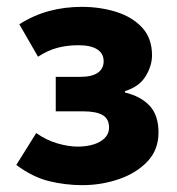

<svg xmlns="http://www.w3.org/2000/svg" viewBox="-20 -528 516 560"><path d="M220 12Q170.4 12 122.9 0.3Q75.3 -11.4 27.5 -46.9L85.6 -139.9Q115.9 -118.7 148 -109.6Q180.1 -100.4 206.1 -100.4Q232.7 -100.4 253.4 -106.9Q274 -113.5 286 -125.9Q298.1 -138.3 298.1 -155.8Q298.1 -181.1 279.5 -192.2Q261 -203.3 221.6 -203.3H142.6V-303.8H212.7Q248 -303.8 265.1 -315.7Q282.3 -327.6 282.3 -349.5Q282.3 -372.2 263.3 -384.2Q244.3 -396.1 208.6 -396.1Q176.7 -396.1 148.3 -388.8Q119.9 -381.4 90.9 -362.6L36.4 -457.2Q77.2 -483.3 122.7 -495.7Q168.1 -508 218.4 -508Q272.2 -508 319.1 -493.3Q366 -478.5 394.7 -447.4Q423.4 -416.2 423.4 -366.9Q423.4 -336.2 404.8 -305.7Q386.1 -275.1 344.6 -262.2V-258.2Q390.7 -247.1 416.5 -219.5Q442.3 -191.8 442.3 -141.4Q442.3 -91.1 410.1 -57.1Q377.8 -23 326.8 -5.5Q275.7 12 220 12Z"/></svg>

Font: Source Sans 3 VF
Style: Regular
Weight: 200
Designer: Paul D. Hunt
Foundry: Adobe
Version: Version 3.046;hotconv 1.0.118;makeotfexe 2.5.65603